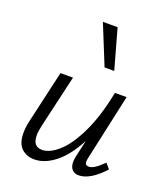

<svg xmlns="http://www.w3.org/2000/svg" viewBox="-132 -797 774 895"><g transform="rotate(20 255.0 -350.0)"><path d="M53 -93Q53 -120 60 -152L120 -414H182L123 -159Q115 -125 115 -104Q115 -48 161 -48Q199 -48 243 -87.5Q287 -127 326.5 -209.5Q366 -292 390 -414H448L377 -89Q374 -76 374 -67Q374 -49 392 -49Q406 -49 423 -60Q440 -71 464 -95L486 -69Q418 5 362 5Q341 5 329 -8Q317 -21 317 -45Q317 -57 320 -72L339 -157Q296 -75 244.5 -34.5Q193 6 142 6Q103 6 78 -18Q53 -42 53 -93ZM224 -706H297L352 -509H304Z"/></g></svg>

Font: LXGW Bright GB
Style: Italic
Weight: 400
Italic angle: -12°
Designer: Christian Thalmann (Catharsis Fonts)
Foundry: LXGW / Christian Thalmann (Catharsis Fonts) / Fontworks Inc.
Version: Version 5.510